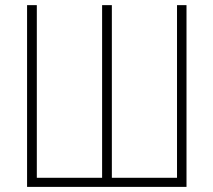

<svg xmlns="http://www.w3.org/2000/svg" viewBox="-20 -731 835 751"><path d="M85.9 -710.9H124V-35.6H379.4V-710.9H417.5V-35.6H672.4V-710.9H709.5V0H85.9Z"/></svg>

Font: Roboto Condensed ExtraLight
Style: Regular
Weight: 250
Designer: Christian Robertson
Foundry: Google
Version: Version 3.008; 2023